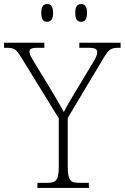

<svg xmlns="http://www.w3.org/2000/svg" viewBox="-30 -924 613 944"><path d="M369 -817C386 -817 398 -827 398 -861C398 -894 386 -904 369 -904C352 -904 340 -894 340 -861C340 -827 352 -817 369 -817ZM202 -817C219 -817 231 -827 231 -861C231 -894 219 -904 202 -904C184 -904 173 -894 173 -861C173 -827 184 -817 202 -817ZM154 0H407V-25H364C315 -25 303 -35 303 -109V-344L480 -640C506 -682 515 -689 555 -689H563V-714H360V-689H405C440 -689 448 -681 448 -667C448 -654 440 -637 427 -616L339 -470C314 -428 294 -395 284 -373C264 -410 240 -451 215 -492L137 -620C125 -640 115 -656 115 -669C115 -681 120 -689 154 -689H188V-714H-10V-689H0C41 -689 48 -683 73 -644L259 -342V-108C259 -35 246 -25 198 -25H154Z"/></svg>

Font: Noto Serif Sinhala ExtraLight
Style: Regular
Weight: 200
Designer: Jelle Bosma - Monotype Design Team
Foundry: Monotype Imaging Inc.
Version: Version 2.007